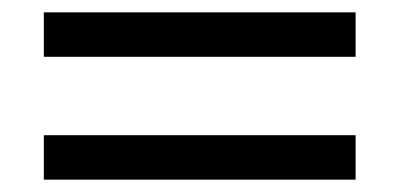

<svg xmlns="http://www.w3.org/2000/svg" viewBox="-20 -444 648 311"><path d="M51 -424H556V-352H51ZM51 -225H556V-153H51Z"/></svg>

Font: Trirong Bold
Style: Regular
Weight: 700
Designer: Katatrad Team
Foundry: CadsonDemak
Version: Version 1.000